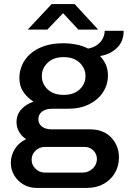

<svg xmlns="http://www.w3.org/2000/svg" viewBox="-20 -733 626 941"><path d="M159 188Q124 188 95.5 171.5Q67 155 50 127Q33 99 33 65Q33 29 53 -3Q73 -35 108 -51Q86 -65 73.5 -87Q61 -109 61 -134Q61 -171 84 -196.5Q107 -222 144 -235Q113 -255 94 -283Q75 -311 75 -351Q75 -383 88 -413.5Q101 -444 127.5 -468Q154 -492 194.5 -506.5Q235 -521 290 -521Q322 -521 353 -515Q384 -509 412 -495Q439 -500 457 -513.5Q475 -527 484 -545Q493 -563 493 -582H586Q586 -530 553.5 -498.5Q521 -467 473 -459L472 -456Q488 -440 498.5 -416.5Q509 -393 509 -363Q509 -319 485.5 -282Q462 -245 418 -222.5Q374 -200 312 -200H235Q204 -200 186 -186Q168 -172 168 -149Q168 -127 185 -113Q202 -99 235 -99H421Q487 -99 525 -59Q563 -19 563 39Q563 80 543.5 114Q524 148 488.5 168Q453 188 406 188ZM201 113H384Q413 113 434 93.5Q455 74 455 46Q455 22 437.5 4.5Q420 -13 394 -13H201Q173 -13 154 5.5Q135 24 135 50Q135 75 154 94Q173 113 201 113ZM292 -268Q342 -268 370.5 -295Q399 -322 399 -360Q399 -398 370.5 -425.5Q342 -453 292 -453Q242 -453 213.5 -425.5Q185 -398 185 -360Q185 -322 213.5 -295Q242 -268 292 -268ZM116 -588 233 -713H346L461 -588H364L272 -687H307L212 -588Z"/></svg>

Font: Chivo Medium Medium
Style: Regular
Weight: 500
Version: Version 2.002